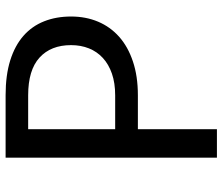

<svg xmlns="http://www.w3.org/2000/svg" viewBox="-72 -684 756 651"><g transform="rotate(-90 305.5 -358.0)"><path d="M193.5 -268V0H97V-716.5H308.5Q376.5 -716.5 426.8 -700.8Q477 -685 510 -656Q543 -627 559.2 -586Q575.5 -545 575.5 -494.5Q575.5 -444.5 558 -403Q540.5 -361.5 506.8 -331.5Q473 -301.5 423 -284.8Q373 -268 308.5 -268ZM193.5 -345H308.5Q350 -345 381.8 -356Q413.5 -367 435 -386.8Q456.5 -406.5 467.5 -434Q478.5 -461.5 478.5 -494.5Q478.5 -563 436.2 -601.5Q394 -640 308.5 -640H193.5Z"/></g></svg>

Font: LatoCHI
Style: Regular
Weight: 400
Designer: Lukasz Dziedzic
Foundry: tyPoland Lukasz Dziedzic
Version: Version 1.104